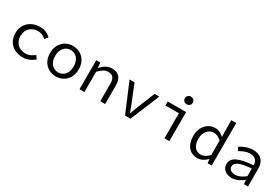

<svg xmlns="http://www.w3.org/2000/svg" viewBox="72 -1745 4056 2785"><g transform="rotate(30 2100.0 -352.0)"><path d="M346 12C418 12 485 -16 539 -64L502 -117C462 -83 412 -56 352 -56C240 -56 165 -131 165 -242C165 -354 242 -430 354 -430C405 -430 447 -409 487 -374L528 -427C488 -466 430 -498 351 -498C204 -498 80 -405 80 -242C80 -81 194 12 346 12Z M900 12C1028 12 1140 -81 1140 -242C1140 -405 1028 -498 900 -498C772 -498 660 -405 660 -242C660 -81 772 12 900 12ZM900 -56C807 -56 745 -131 745 -242C745 -354 807 -430 900 -430C993 -430 1055 -354 1055 -242C1055 -131 993 -56 900 -56Z M1293 0H1375V-339C1432 -398 1471 -427 1529 -427C1609 -427 1641 -383 1641 -291V0H1723V-302C1723 -430 1670 -498 1555 -498C1479 -498 1423 -457 1372 -403H1368L1361 -486H1293Z M2056 0H2148L2349 -486H2270L2158 -210C2138 -161 2122 -113 2105 -67H2101C2084 -113 2066 -161 2046 -210L1934 -486H1851Z M2716 0H2798V-486H2490V-419H2716ZM2748 -588C2785 -588 2814 -613 2814 -652C2814 -690 2785 -716 2748 -716C2711 -716 2682 -690 2682 -652C2682 -613 2711 -588 2748 -588Z M3271 12C3331 12 3389 -23 3429 -64H3432L3439 0H3507V-712H3425V-525L3429 -435H3426C3384 -475 3339 -498 3281 -498C3166 -498 3060 -400 3060 -242C3060 -80 3144 12 3271 12ZM3288 -57C3198 -57 3145 -127 3145 -243C3145 -354 3213 -429 3297 -429C3339 -429 3381 -413 3425 -372V-130C3382 -82 3336 -57 3288 -57Z M3846 12C3915 12 3984 -24 4038 -66H4041L4048 0H4115V-298C4115 -419 4051 -498 3918 -498C3833 -498 3751 -460 3702 -428L3734 -372C3779 -400 3841 -430 3904 -430C3998 -430 4031 -374 4033 -308C3782 -288 3681 -235 3681 -126C3681 -39 3755 12 3846 12ZM3868 -54C3812 -54 3761 -77 3761 -132C3761 -196 3825 -237 4033 -254V-126C3978 -80 3923 -54 3868 -54Z"/></g></svg>

Font: Hasklig
Style: Regular
Weight: 400
Monospace: yes
Designer: Paul D. Hunt, Teo Tuominen
Foundry: Adobe Systems Incorporated
Version: Version 2.030;PS 1.0;hotconv 16.6.51;makeotf.lib2.5.65220